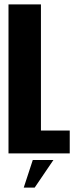

<svg xmlns="http://www.w3.org/2000/svg" viewBox="-20 -695 352 870"><path d="M18.5 0V-675H165.5V-103.5H296V0ZM87.6 155 128.6 29.9H222.1L137.2 155Z"/></svg>

Font: Anybody Condensed Regular
Style: Bold
Weight: 700
Width: 3
Designer: Tyler Finck
Foundry: Etcetera Type Company
Version: Version 1.010; ttfautohint (v1.8.3) -l 8 -r 50 -G 200 -x 14 